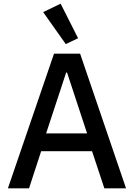

<svg xmlns="http://www.w3.org/2000/svg" viewBox="-20 -1025 729 1045"><path d="M405 -817 338 -785 215 -959 310 -1005ZM138 0H23L274 -733H416L666 0H548L481 -202H204ZM340 -630 231 -299H454L345 -630Z"/></svg>

Font: IBM Plex Sans JP Medium
Style: Regular
Weight: 500
Designer: Mike Abbink; Paul van der Laan; Pieter van Rosmalen; Wujin Sim; Yejin Wi; Jinhee Kim; Boomi Park; Yona Kim; Kichan Ma
Foundry: Sandoll Inc.
Version: Version 1.001